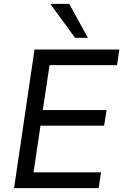

<svg xmlns="http://www.w3.org/2000/svg" viewBox="-20 -976 639 996"><path d="M53 0 159 -719H599L587 -638H237L202 -405H533L520 -324H190L154 -82H504L492 0ZM369 -780 241 -956H339L436 -780Z"/></svg>

Font: Nunitoga
Style: Medium Italic
Weight: 500
Italic angle: -9°
Designer: Vernon Adams
Foundry: Vernon Adams
Version: Version 1.0